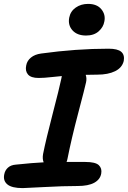

<svg xmlns="http://www.w3.org/2000/svg" viewBox="-40 -943 659 990"><path d="M403.8 -759.8Q357.9 -759.8 333.7 -786.6Q309.6 -813.5 316.9 -852.1Q323.2 -884.8 350.3 -903.8Q377.4 -922.9 414.1 -922.9Q460.4 -922.9 482.9 -895Q505.4 -867.2 498 -832Q493.2 -803.2 468.8 -781.5Q444.3 -759.8 403.8 -759.8ZM77.1 26.9Q21 26.9 -2 7.8Q-24.9 -11.2 -18.1 -43.9Q-14.2 -64.9 1 -78.6Q16.1 -92.3 42 -94.2Q130.4 -103.5 185.1 -106Q177.7 -124 182.1 -148.9Q197.3 -224.6 231.7 -356.7Q266.1 -488.8 275.9 -536.1L278.8 -550.8Q263.2 -549.3 234.9 -546.4Q206.5 -543.5 190.7 -542.2Q174.8 -541 159.2 -541Q119.6 -541 104.2 -559.1Q88.9 -577.1 95.2 -606Q99.6 -629.9 119.6 -646.2Q139.6 -662.6 171.9 -667Q352.5 -691.9 520 -691.9Q566.4 -691.9 585 -676Q603.5 -660.2 598.1 -628.9Q589.8 -593.8 553.5 -575.9Q517.1 -558.1 461.9 -558.1Q419.9 -558.1 401.9 -557.1Q408.2 -539.6 403.8 -519Q398.9 -495.1 363.5 -360.8Q328.1 -226.6 308.1 -125Q306.6 -116.7 303.2 -107.9H399.9Q452.1 -107.9 469.5 -91.3Q486.8 -74.7 481.9 -47.9Q476.6 -17.6 446 -0.7Q415.5 16.1 359.9 16.1Q285.2 16.1 187.7 21.5Q90.3 26.9 77.1 26.9Z"/></svg>

Font: Shantell Sans Bouncy
Style: Italic
Weight: 600
Italic angle: -11.31°
Designer: Stephen Nixon, Anya Danilova, Shantell Martin
Foundry: Arrow Type
Version: Version 1.006;[9816181b4]